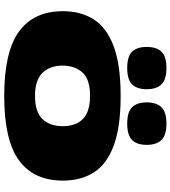

<svg xmlns="http://www.w3.org/2000/svg" viewBox="32 -852 830 935"><g transform="rotate(90 447.5 -385.0)"><path d="M35 -276Q35 -363 75 -426Q115 -489 205.5 -523Q296 -557 448 -557Q600 -557 690.5 -523Q781 -489 820.5 -426Q860 -363 860 -276Q860 -134 761.5 -62Q663 10 448 10Q233 10 134 -62Q35 -134 35 -276ZM300 -275Q300 -213 335 -176.5Q370 -140 448 -140Q526 -140 560.5 -176.5Q595 -213 595 -275Q595 -313 581.5 -343Q568 -373 535.5 -390.5Q503 -408 448 -408Q365 -408 332.5 -370Q300 -332 300 -275ZM583 -589Q526 -589 502.5 -613Q479 -637 479 -684Q479 -731 502.5 -755.5Q526 -780 583 -780Q639 -780 662.5 -755.5Q686 -731 686 -684Q686 -637 662.5 -613Q639 -589 583 -589ZM312 -589Q255 -589 232 -613Q209 -637 209 -684Q209 -731 232 -755.5Q255 -780 312 -780Q368 -780 391.5 -755.5Q415 -731 415 -684Q415 -637 391.5 -613Q368 -589 312 -589Z"/></g></svg>

Font: Georama Extra Expanded ExtraBold
Style: Regular
Weight: 800
Width: 8
Designer: Jean-Baptiste Levee
Foundry: Production Type
Version: Version 1.000